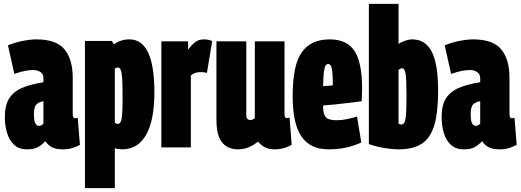

<svg xmlns="http://www.w3.org/2000/svg" viewBox="-20 -760 2686 990"><path d="M5 -156Q5 -218 28 -253.5Q51 -289 95.5 -307.5Q140 -326 204 -336V-357Q204 -378 188.5 -388.5Q173 -399 152 -399Q137 -399 114.5 -395.5Q92 -392 54 -379L21 -526Q53 -540 94.5 -548.5Q136 -557 167 -557Q271 -557 313 -505Q355 -453 355 -360V-176Q355 -160 358.5 -155Q362 -150 366 -150Q375 -150 381 -153L392 -13Q375 -4 354.5 3Q334 10 303 10Q268 10 247.5 -1Q227 -12 214 -32Q194 -11 174 -0.5Q154 10 119 10Q77 10 52 -14Q27 -38 16 -76Q5 -114 5 -156ZM155 -172Q155 -138 162 -124.5Q169 -111 180 -111Q195 -111 204 -123V-238Q182 -235 168.5 -222.5Q155 -210 155 -172Z M418 210V-549H557L567 -531Q602 -557 647 -557Q776 -557 776 -285Q776 -140 733.5 -65Q691 10 610 10Q592 10 572 5V210ZM586 -121Q597 -121 602.5 -132Q608 -143 610 -173Q612 -203 612 -260Q612 -321 610 -354Q608 -387 602.5 -399.5Q597 -412 588 -412Q579 -412 572 -406V-128Q580 -121 586 -121Z M950 -547V-504Q971 -532 988.5 -544.5Q1006 -557 1034 -557Q1041 -557 1051 -555.5Q1061 -554 1074 -548L1047 -384Q1037 -387 1027 -387.5Q1017 -388 1012 -388Q999 -388 988 -384.5Q977 -381 964 -371V0H812V-547Z M1206 10Q1175 10 1150 -4Q1125 -18 1110.5 -50.5Q1096 -83 1096 -140V-547H1250V-166Q1250 -152 1256 -146.5Q1262 -141 1269 -141Q1283 -141 1294 -151V-547H1447V-176Q1447 -161 1449.5 -156Q1452 -151 1458 -151Q1466 -151 1473 -154L1484 -13Q1467 -4 1445.5 3Q1424 10 1394 10Q1365 10 1344.5 -1.5Q1324 -13 1310 -30Q1288 -11 1262 -0.5Q1236 10 1206 10Z M1673 10Q1580 10 1534.5 -56Q1489 -122 1489 -265Q1489 -424 1536 -490.5Q1583 -557 1680 -557Q1768 -557 1807.5 -498Q1847 -439 1847 -303Q1847 -292 1846 -272Q1845 -252 1845 -238Q1821 -235 1783 -230Q1745 -225 1707.5 -221.5Q1670 -218 1646 -216V-206Q1646 -173 1659.5 -156.5Q1673 -140 1715 -140Q1741 -140 1768 -145.5Q1795 -151 1821 -159L1843 -25Q1802 -7 1762 1.5Q1722 10 1673 10ZM1646 -316Q1657 -316 1672 -317.5Q1687 -319 1696 -320Q1696 -366 1693.5 -389.5Q1691 -413 1685.5 -421.5Q1680 -430 1672 -430Q1664 -430 1658.5 -421.5Q1653 -413 1650 -389Q1647 -365 1646 -316Z M1882 -17V-740H2035V-533Q2048 -543 2068.5 -550Q2089 -557 2105 -557Q2174 -557 2206.5 -493Q2239 -429 2239 -291Q2239 -181 2219.5 -115Q2200 -49 2155.5 -19.5Q2111 10 2036 10Q2001 10 1958.5 2.5Q1916 -5 1882 -17ZM2035 -122Q2044 -118 2049 -118Q2060 -118 2066 -130Q2072 -142 2074 -175.5Q2076 -209 2076 -273Q2076 -354 2071 -381Q2066 -408 2053 -408Q2045 -408 2035 -400Z M2257 -156Q2257 -218 2280 -253.5Q2303 -289 2347.5 -307.5Q2392 -326 2456 -336V-357Q2456 -378 2440.5 -388.5Q2425 -399 2404 -399Q2389 -399 2366.5 -395.5Q2344 -392 2306 -379L2273 -526Q2305 -540 2346.5 -548.5Q2388 -557 2419 -557Q2523 -557 2565 -505Q2607 -453 2607 -360V-176Q2607 -160 2610.5 -155Q2614 -150 2618 -150Q2627 -150 2633 -153L2644 -13Q2627 -4 2606.5 3Q2586 10 2555 10Q2520 10 2499.5 -1Q2479 -12 2466 -32Q2446 -11 2426 -0.5Q2406 10 2371 10Q2329 10 2304 -14Q2279 -38 2268 -76Q2257 -114 2257 -156ZM2407 -172Q2407 -138 2414 -124.5Q2421 -111 2432 -111Q2447 -111 2456 -123V-238Q2434 -235 2420.5 -222.5Q2407 -210 2407 -172Z"/></svg>

Font: Georama ExtraCondensed ExtraBold
Style: Regular
Weight: 800
Width: 2
Designer: Jean-Baptiste Levee
Foundry: Production Type
Version: Version 1.000